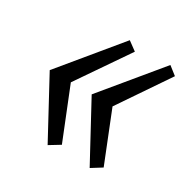

<svg xmlns="http://www.w3.org/2000/svg" viewBox="-111 -565 635 646"><g transform="rotate(30 207.0 -242.0)"><path d="M33 -242 216 -464 250 -439 115 -242 194 -45 153 -20ZM196 -242 376 -460 408 -435 277 -242 354 -49 314 -24Z"/></g></svg>

Font: Andada SC
Style: Italic
Weight: 400
Italic angle: -8.29999°
Designer: Carolina Giovagnoli
Foundry: Carolina Giovagnoli
Version: Version 1.003